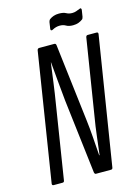

<svg xmlns="http://www.w3.org/2000/svg" viewBox="-119 -856 666 923"><g transform="rotate(-15 213.5 -395.0)"><path d="M31 0Q22 0 23 -9L124 -646Q126 -655 134 -655H209Q217 -655 218 -646L264 -261Q269 -221 272.5 -172.5Q276 -124 279 -82H281Q286 -122 292 -173Q298 -224 305 -264L366 -646Q368 -655 375 -655H419Q428 -655 427 -646L325 -9Q324 0 316 0H241Q235 0 233 -9L189 -378Q184 -425 179.5 -477.5Q175 -530 171 -573H170Q164 -528 157 -475.5Q150 -423 142 -375L84 -9Q83 0 75 0ZM320 -718Q299 -718 286.5 -725.5Q274 -733 257 -733Q247 -733 238 -730.5Q229 -728 220 -723Q215 -720 211.5 -722Q208 -724 209 -730L214 -763Q216 -772 222 -776Q230 -782 241.5 -786Q253 -790 268 -790Q290 -790 302.5 -783Q315 -776 331 -776Q342 -776 350.5 -779Q359 -782 369 -786Q374 -789 377 -786.5Q380 -784 379 -778L374 -746Q372 -736 367 -733Q359 -727 347.5 -722.5Q336 -718 320 -718Z"/></g></svg>

Font: Sofia Sans Extra Condensed
Style: Italic
Weight: 400
Italic angle: -9°
Designer: Botio Nikoltchev, Ani Petrova
Foundry: lettersoup
Version: Version 4.101; ttfautohint (v1.8.4.7-5d5b)